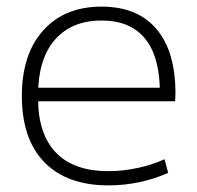

<svg xmlns="http://www.w3.org/2000/svg" viewBox="-20 -550 594 580"><path d="M308 10Q182 10 114 -60Q46 -130 46 -260Q46 -386 110.5 -458Q175 -530 287 -530Q395 -530 452.5 -462.5Q510 -395 510 -268Q510 -261 509.5 -255Q509 -249 509 -244H73V-285H475L463 -270Q463 -378 418.5 -433Q374 -488 287 -488Q196 -488 145.5 -429.5Q95 -371 95 -263V-253Q95 -145 149 -89Q203 -33 307 -33Q351 -33 395.5 -42.5Q440 -52 477 -69L488 -28Q449 -10 402.5 0Q356 10 308 10Z"/></svg>

Font: M PLUS 1 Thin Light
Style: Regular
Weight: 300
Version: Version 1.001